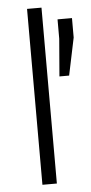

<svg xmlns="http://www.w3.org/2000/svg" viewBox="-54 -775 384 808"><g transform="rotate(-5 138.5 -371.5)"><path d="M92 0ZM92 0V-743H153V0ZM203 -448 216 -606V-688H277V-606L244 -448Z"/></g></svg>

Font: Azeri Sans Light
Style: Regular
Weight: 300
Designer: Hector Gatti & Omnibus-Type (original fonts) / Cristiano Sobral (main changes and remastering)
Version: Version 1.000; ttfautohint (v1.6)